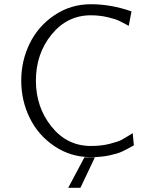

<svg xmlns="http://www.w3.org/2000/svg" viewBox="-20 -731 711 914"><path d="M413.1 -710.9Q508.3 -710.9 606 -676.8L592.8 -607.9Q562 -625 544.4 -633.1Q526.9 -641.1 490 -649.7Q453.1 -658.2 412.1 -658.2Q300.3 -658.2 225.6 -566.7Q150.9 -475.1 150.9 -347.2Q150.9 -221.2 224.9 -128.7Q298.8 -36.1 413.1 -36.1Q463.9 -36.1 503.4 -46.6Q543 -57.1 557.4 -64.5Q571.8 -71.8 611.8 -97.2L617.2 -39.1Q581.1 -19 561 -9.5Q541 0 502 8.5Q462.9 17.1 413.1 17.1Q316.9 17.1 239.5 -34.9Q162.1 -86.9 121.6 -169.4Q81.1 -252 81.1 -346.9Q81.1 -441.9 121.6 -524.4Q162.1 -606.9 239.5 -658.9Q316.9 -710.9 413.1 -710.9ZM304.7 163.1 381.8 18.1H431.6L362.8 163.1Z"/></svg>

Font: CMU Bright
Style: Roman
Weight: 500
Version: Version 0.7.0